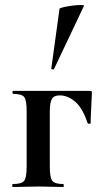

<svg xmlns="http://www.w3.org/2000/svg" viewBox="-20 -751 414 771"><path d="M340 -386Q347 -386 348 -384.5Q349 -383 349 -377Q348 -347 346 -311.5Q344 -276 344 -256Q344 -254 338.5 -254Q333 -254 332 -256Q312 -317 282 -342.5Q252 -368 220 -368Q196 -368 188 -353Q180 -338 180 -303V-81Q180 -38 190 -25Q200 -12 234 -12Q236 -12 236 -6Q236 0 234 0Q213 0 187.5 -1Q162 -2 135 -2Q107 -2 80.5 -1Q54 0 32 0Q29 0 29 -6Q29 -12 32 -12Q67 -12 77 -25Q87 -38 87 -81V-305Q87 -349 77 -361.5Q67 -374 33 -374Q30 -374 30 -380Q30 -386 33 -386ZM197 -474Q196 -471 190.5 -472.5Q185 -474 186 -476L219 -716Q221 -719 236.5 -722.5Q252 -726 271.5 -728.5Q291 -731 305 -731Q319 -731 317 -727Z"/></svg>

Font: Cormorant
Style: Bold
Weight: 700
Designer: Christian Thalmann (Catharsis Fonts)
Foundry: Catharsis Fonts
Version: Version 4.000